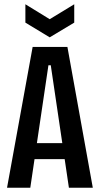

<svg xmlns="http://www.w3.org/2000/svg" viewBox="-20 -880 468 900"><path d="M13 0 133 -660H296L415 0H303L218 -574H207L122 0ZM104 -134V-209H325V-134ZM99 -860 213 -790 328 -860V-774L213 -705L99 -774Z"/></svg>

Font: Bricolage Grotesque 48pt Condensed Medium
Style: Regular
Weight: 500
Width: 3
Designer: Mathieu Triay
Foundry: Atelier Triay
Version: Version 1.001;gftools[0.9.33.dev8+g029e19f]